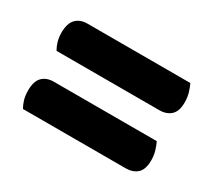

<svg xmlns="http://www.w3.org/2000/svg" viewBox="-75 -593 662 595"><g transform="rotate(30 255.5 -295.5)"><path d="M51 -339Q45 -349 40.5 -363.5Q36 -378 36 -396Q36 -429 51 -444.5Q66 -460 92 -460H460Q465 -450 470 -434Q475 -418 475 -399Q475 -367 459.5 -353Q444 -339 419 -339ZM51 -131Q45 -141 40.5 -155.5Q36 -170 36 -189Q36 -222 51 -237Q66 -252 92 -252H460Q465 -242 470 -226Q475 -210 475 -192Q475 -159 459.5 -145Q444 -131 419 -131Z"/></g></svg>

Font: Baloo Thambi 2
Style: Bold
Weight: 700
Designer: Aadarsh Rajan and Ek Type
Foundry: Ek Type
Version: Version 1.640;hotconv 1.0.111;makeotfexe 2.5.65597; ttfautoh